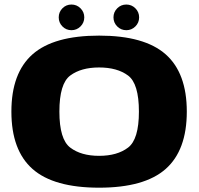

<svg xmlns="http://www.w3.org/2000/svg" viewBox="-20 -842 900 868"><path d="M428 6.5Q223 6.5 127.2 -78Q31.5 -162.5 31.5 -337.5Q31.5 -512 127.2 -596.5Q223 -681 428 -681Q633 -681 728.8 -596.5Q824.5 -512 824.5 -337.5Q824.5 -162.5 728.8 -78Q633 6.5 428 6.5ZM428 -137.5Q510 -137.5 559 -174.8Q608 -212 608 -337.5Q608 -464 559 -500.5Q510 -537 428 -537Q346.5 -537 297.5 -500.5Q248.5 -464 248.5 -337.5Q248.5 -212 297.5 -174.8Q346.5 -137.5 428 -137.5ZM303 -705.5Q279 -705.5 262.2 -722.5Q245.5 -739.5 245.5 -763.5Q245.5 -787.5 262.2 -804.5Q279 -821.5 303 -821.5Q327 -821.5 344 -804.5Q361 -787.5 361 -763.5Q361 -739.5 344 -722.5Q327 -705.5 303 -705.5ZM551 -705.5Q527 -705.5 510 -722.5Q493 -739.5 493 -763.5Q493 -787.5 510 -804.5Q527 -821.5 551 -821.5Q575 -821.5 592 -804.5Q609 -787.5 609 -763.5Q609 -739.5 592 -722.5Q575 -705.5 551 -705.5Z"/></svg>

Font: Anybody ExtraExpanded ExtraBold
Style: Regular
Weight: 800
Width: 8
Designer: Tyler Finck
Foundry: Etcetera Type Company
Version: Version 1.010; ttfautohint (v1.8.3) -l 8 -r 50 -G 200 -x 14 